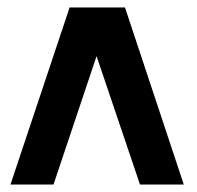

<svg xmlns="http://www.w3.org/2000/svg" viewBox="-20 -493 527 513"><path d="M471 0H354L238 -343L123 0H8L166 -473H314Z"/></svg>

Font: Coval
Style: Bold
Weight: 700
Foundry: Context Ltd
Version: Version 001.000